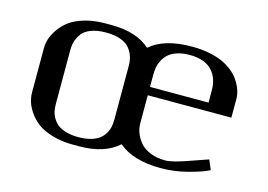

<svg xmlns="http://www.w3.org/2000/svg" viewBox="-83 -754 1292 924"><g transform="rotate(15 562.5 -292.0)"><path d="M775.9 10.3Q637.2 10.3 564.5 -52.2Q495.1 10.3 369.6 10.3H338.4Q280.8 10.3 234.6 -3.7Q188.5 -17.6 161.1 -38.3Q133.8 -59.1 115.5 -85.9Q97.2 -112.8 90.3 -136.2Q83.5 -159.7 83.5 -181.2V-401.9Q83.5 -423.3 90.3 -446.8Q97.2 -470.2 115.5 -497.1Q133.8 -523.9 161.1 -544.9Q188.5 -565.9 234.6 -579.8Q280.8 -593.8 338.4 -593.8H369.6Q494.1 -593.8 562.5 -532.2Q632.3 -593.8 771 -593.8Q818.4 -593.8 858.2 -585.7Q897.9 -577.6 925.3 -564.9Q952.6 -552.2 973.9 -534.9Q995.1 -517.6 1007.6 -500.2Q1020 -482.9 1028.1 -464.4Q1036.1 -445.8 1038.8 -431.9Q1041.5 -418 1041.5 -406.2V-312.5H625V-172.9Q625 -148.9 633.8 -125.2Q642.6 -101.6 660.6 -79.8Q678.7 -58.1 711.4 -44.7Q744.1 -31.2 786.6 -31.2Q796.9 -31.2 809.1 -33.2Q821.3 -35.2 834.5 -38.8Q847.7 -42.5 856.9 -45.2Q866.2 -47.9 878.7 -52Q891.1 -56.2 893.6 -57.1L990.7 -90.8L1011.2 -42.5Q976.6 -24.9 909.4 -7.3Q842.3 10.3 775.9 10.3ZM208.5 -158.2Q208.5 -138.7 211.9 -121.8Q215.3 -105 225.3 -87.9Q235.4 -70.8 251 -58.6Q266.6 -46.4 293 -38.8Q319.3 -31.2 354 -31.2Q388.7 -31.2 415.3 -38.8Q441.9 -46.4 457.5 -58.6Q473.1 -70.8 483.2 -87.9Q493.2 -105 496.6 -121.8Q500 -138.7 500 -158.2V-424.8Q500 -449.7 493.7 -470.5Q487.3 -491.2 472.2 -510.5Q457 -529.8 427 -541Q397 -552.2 354 -552.2Q311 -552.2 280.8 -541Q250.5 -529.8 235.6 -510.3Q220.7 -490.7 214.6 -470.2Q208.5 -449.7 208.5 -424.8ZM625 -354H916.5V-416.5Q916.5 -444.3 908.7 -467.8Q900.9 -491.2 884.3 -510.7Q867.7 -530.3 838.9 -541.3Q810.1 -552.2 771 -552.2Q736.3 -552.2 709.7 -543.7Q683.1 -535.2 667.5 -521.7Q651.9 -508.3 641.8 -489.7Q631.8 -471.2 628.4 -453.6Q625 -436 625 -416.5Z"/></g></svg>

Font: Resagnicto
Style: Bold
Weight: 700
Version: Version 0.9991